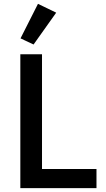

<svg xmlns="http://www.w3.org/2000/svg" viewBox="-20 -981 553 1001"><path d="M86 0V-698H199V-100H483V0ZM155 -749 87 -781 178 -961 273 -915Z"/></svg>

Font: Plexus Sans Medium
Style: Regular
Weight: 500
Version: Version 2.001;PS 002.001;hotconv 1.0.70;makeotf.lib2.5.58329